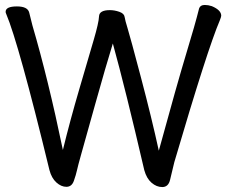

<svg xmlns="http://www.w3.org/2000/svg" viewBox="-20 -737 920 781"><path d="M640.1 23.9Q616.7 23.9 596.4 6.3Q576.2 -11.2 566.9 -44.9Q489.7 -377 439 -560.1Q411.1 -470.2 367.4 -313.7Q323.7 -157.2 310.3 -109.6Q296.9 -62 293 -43.9Q289.1 -25.9 280.5 -1.5Q272 22.9 250 22.9Q229 22.9 209.5 5.4Q189.9 -12.2 181.2 -44.9Q56.2 -560.1 4.9 -681.2Q2.9 -685.1 2.9 -689Q2.9 -710.9 48.8 -710.9Q92.8 -710.9 98.9 -685.5Q105 -660.2 111.8 -633.8Q175.8 -416 235.8 -127Q265.1 -247.1 303 -376Q340.8 -504.9 361.3 -575Q381.8 -645 382.8 -670.4Q383.8 -695.8 426.8 -695.8Q445.8 -695.8 465.3 -689Q484.9 -682.1 486.8 -668.5Q488.8 -654.8 499.3 -620.8Q509.8 -586.9 553.5 -421.4Q597.2 -255.9 626 -124Q701.2 -398.9 737.5 -518.6Q773.9 -638.2 790 -703.1Q794.9 -716.8 813 -716.8Q827.1 -716.8 841.8 -711.9Q879.9 -695.8 879.9 -672.9Q879.9 -668.9 874 -653.8Q824.7 -539.1 689 -77.1L671.9 -5.9Q665 23.9 640.1 23.9Z"/></svg>

Font: LXGW WenKai GB Screen
Style: Regular
Weight: 400
Designer: LXGW / Fontworks Inc.
Foundry: LXGW / Fontworks Inc.
Version: Version 1.321;February 19, 2024;FontCreator 14.0.0.2901 64-b